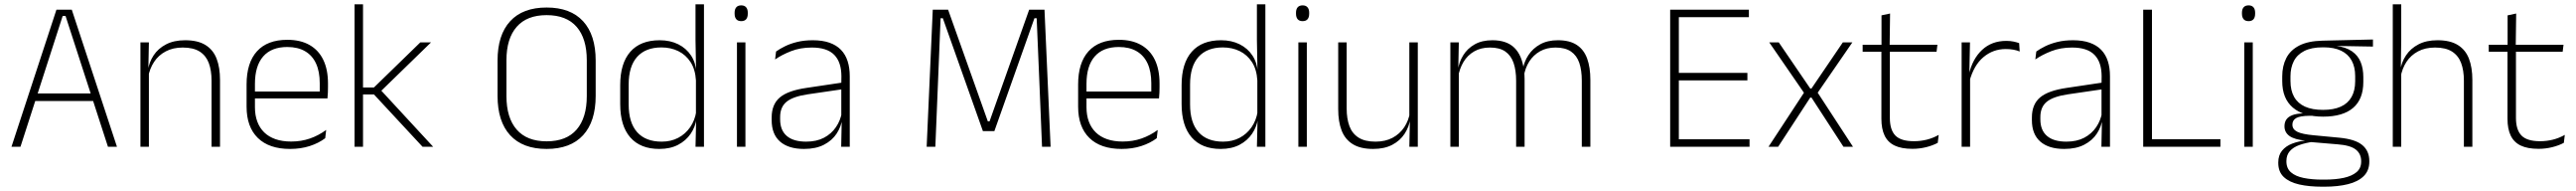

<svg xmlns="http://www.w3.org/2000/svg" viewBox="-20 -684 12023 890"><path d="M33.5 0 243.5 -639H315L526 0H484L286 -609.5H272.5L75.5 0ZM133 -213.5V-248.5H426V-213.5Z M967.5 0V-308Q967.5 -356 954.5 -390.5Q941.5 -425 912 -443.8Q882.5 -462.5 833 -462.5Q787.5 -462.5 753.5 -444.5Q719.5 -426.5 699 -395.2Q678.5 -364 671.5 -324L660.5 -356H670.5Q676 -394 697 -426Q718 -458 755 -477.2Q792 -496.5 844 -496.5Q903.5 -496.5 939.2 -474.2Q975 -452 991 -410.8Q1007 -369.5 1007 -311.5V0ZM635.5 0V-486.5H675L672.5 -362.5L675 -361V0Z M1334 10Q1236 10 1183.5 -41.2Q1131 -92.5 1131 -187V-290.5Q1131 -391.5 1179.5 -445Q1228 -498.5 1321 -498.5Q1383 -498.5 1425.2 -474.2Q1467.5 -450 1489.2 -404.8Q1511 -359.5 1511 -295.5V-278Q1511 -265.5 1510.5 -252.8Q1510 -240 1508.5 -225.5H1472Q1472.5 -245.5 1472.5 -263.2Q1472.5 -281 1472.5 -296Q1472.5 -350.5 1455.2 -388Q1438 -425.5 1404.2 -445.2Q1370.5 -465 1321 -465Q1247 -465 1208.5 -421Q1170 -377 1170 -293V-245V-239V-184.5Q1170 -147 1181 -117.5Q1192 -88 1213.2 -67.2Q1234.5 -46.5 1266 -35.5Q1297.5 -24.5 1339 -24.5Q1386 -24.5 1426.5 -38.5Q1467 -52.5 1502.5 -78.5L1498 -40Q1467.5 -17 1425.8 -3.5Q1384 10 1334 10ZM1151 -225.5V-257.5H1498.5V-225.5Z M1952.5 0 1725.5 -244H1667.5V-276.5H1725.5L1942 -486.5H1992L1753 -254.5V-269L2002 0ZM1635 0V-664H1674.5V0Z M2531.5 10Q2420 10 2361.2 -54Q2302.5 -118 2302.5 -237V-402Q2302.5 -521 2361.2 -585Q2420 -649 2531.5 -649Q2643 -649 2701.8 -585Q2760.5 -521 2760.5 -402V-237Q2760.5 -118 2701.8 -54Q2643 10 2531.5 10ZM2531.5 -25.5Q2624 -25.5 2671.5 -80.2Q2719 -135 2719 -236V-403.5Q2719 -504.5 2671.5 -559Q2624 -613.5 2531.5 -613.5Q2439.5 -613.5 2391.8 -559Q2344 -504.5 2344 -403.5V-236Q2344 -135 2391.8 -80.2Q2439.5 -25.5 2531.5 -25.5Z M3057.5 10Q2969 10 2922 -43.8Q2875 -97.5 2875 -199V-287.5Q2875 -389 2922.2 -442.8Q2969.5 -496.5 3059.5 -496.5Q3108 -496.5 3145.8 -477.8Q3183.5 -459 3205.8 -425.2Q3228 -391.5 3230.5 -345.5H3243.5L3228.5 -309.5Q3225.5 -360.5 3203.5 -394.5Q3181.5 -428.5 3146.2 -445.8Q3111 -463 3067.5 -463Q2993.5 -463 2954 -419Q2914.5 -375 2914.5 -290V-197.5Q2914.5 -112.5 2954 -68.2Q2993.5 -24 3068.5 -24Q3112 -24 3145.8 -41.8Q3179.5 -59.5 3201.5 -91.2Q3223.5 -123 3230 -164.5L3243 -132.5H3231.5Q3226 -93 3204 -60.8Q3182 -28.5 3145.2 -9.2Q3108.5 10 3057.5 10ZM3226.5 0 3229.5 -126.5 3228.5 -140V-347L3229 -359L3226.5 -497.5V-664H3266V0Z M3420 0V-486.5H3459.5V0ZM3440 -585.5Q3424.5 -585.5 3416.8 -594.5Q3409 -603.5 3409 -620.5V-624.5Q3409 -641 3416.8 -650Q3424.5 -659 3440 -659Q3455 -659 3462.8 -650Q3470.5 -641 3470.5 -624.5V-620.5Q3470.5 -603 3462.8 -594.2Q3455 -585.5 3440 -585.5Z M3906.5 0 3909 -125 3907 -131.5V-290L3907.5 -328Q3907.5 -394.5 3874 -428.5Q3840.5 -462.5 3769.5 -462.5Q3715.5 -462.5 3672.2 -445.5Q3629 -428.5 3598 -407L3602.5 -444Q3619 -456 3643.8 -468.2Q3668.5 -480.5 3701 -488.5Q3733.5 -496.5 3774 -496.5Q3819 -496.5 3851.8 -485Q3884.5 -473.5 3905.5 -451.8Q3926.5 -430 3936.5 -399Q3946.5 -368 3946.5 -328.5V0ZM3733 10Q3660.5 10 3621.2 -24.2Q3582 -58.5 3582 -124V-136.5Q3582 -197.5 3620 -229.8Q3658 -262 3745 -274.5L3916.5 -300L3918.5 -269L3750.5 -244.5Q3682 -234.5 3651.8 -210Q3621.5 -185.5 3621.5 -138.5V-128Q3621.5 -77 3652.5 -50.5Q3683.5 -24 3743 -24Q3791.5 -24 3826.2 -42.2Q3861 -60.5 3882.2 -91.8Q3903.5 -123 3910 -162L3920.5 -131H3911.5Q3906.5 -94 3885.5 -61.8Q3864.5 -29.5 3826.5 -9.8Q3788.5 10 3733 10Z M4305.5 0 4334 -639H4405.5L4591 -118.5H4599L4784 -639H4855.5L4884 0H4844L4831.5 -303.5L4819 -599H4808.5L4621.5 -73H4568L4381 -599H4370.5L4358.5 -303L4346 0Z M5215.5 10Q5117.5 10 5065 -41.2Q5012.5 -92.5 5012.5 -187V-290.5Q5012.5 -391.5 5061 -445Q5109.5 -498.5 5202.5 -498.5Q5264.5 -498.5 5306.8 -474.2Q5349 -450 5370.8 -404.8Q5392.5 -359.5 5392.5 -295.5V-278Q5392.5 -265.5 5392 -252.8Q5391.5 -240 5390 -225.5H5353.5Q5354 -245.5 5354 -263.2Q5354 -281 5354 -296Q5354 -350.5 5336.8 -388Q5319.5 -425.5 5285.8 -445.2Q5252 -465 5202.5 -465Q5128.5 -465 5090 -421Q5051.5 -377 5051.5 -293V-245V-239V-184.5Q5051.5 -147 5062.5 -117.5Q5073.5 -88 5094.8 -67.2Q5116 -46.5 5147.5 -35.5Q5179 -24.5 5220.5 -24.5Q5267.5 -24.5 5308 -38.5Q5348.5 -52.5 5384 -78.5L5379.5 -40Q5349 -17 5307.2 -3.5Q5265.5 10 5215.5 10ZM5032.5 -225.5V-257.5H5380V-225.5Z M5678 10Q5589.5 10 5542.5 -43.8Q5495.5 -97.5 5495.5 -199V-287.5Q5495.5 -389 5542.8 -442.8Q5590 -496.5 5680 -496.5Q5728.5 -496.5 5766.2 -477.8Q5804 -459 5826.2 -425.2Q5848.5 -391.5 5851 -345.5H5864L5849 -309.5Q5846 -360.5 5824 -394.5Q5802 -428.5 5766.8 -445.8Q5731.5 -463 5688 -463Q5614 -463 5574.5 -419Q5535 -375 5535 -290V-197.5Q5535 -112.5 5574.5 -68.2Q5614 -24 5689 -24Q5732.5 -24 5766.2 -41.8Q5800 -59.5 5822 -91.2Q5844 -123 5850.5 -164.5L5863.5 -132.5H5852Q5846.5 -93 5824.5 -60.8Q5802.5 -28.5 5765.8 -9.2Q5729 10 5678 10ZM5847 0 5850 -126.5 5849 -140V-347L5849.5 -359L5847 -497.5V-664H5886.5V0Z M6040.5 0V-486.5H6080V0ZM6060.5 -585.5Q6045 -585.5 6037.2 -594.5Q6029.5 -603.5 6029.5 -620.5V-624.5Q6029.5 -641 6037.2 -650Q6045 -659 6060.5 -659Q6075.5 -659 6083.2 -650Q6091 -641 6091 -624.5V-620.5Q6091 -603 6083.2 -594.2Q6075.5 -585.5 6060.5 -585.5Z M6266 -486.5V-178.5Q6266 -130.5 6279 -96Q6292 -61.5 6321.5 -42.8Q6351 -24 6400.5 -24Q6446.5 -24 6480.2 -42Q6514 -60 6534.8 -91.2Q6555.5 -122.5 6562 -162.5L6573 -130.5H6563Q6557.5 -93 6536.5 -60.8Q6515.5 -28.5 6478.8 -9.2Q6442 10 6389.5 10Q6330.5 10 6294.5 -12.2Q6258.5 -34.5 6242.5 -75.8Q6226.5 -117 6226.5 -175V-486.5ZM6598 -486.5V0H6558.5L6561 -123.5L6558.5 -125.5V-486.5Z M7363.5 0V-308.5Q7363.5 -356.5 7351.8 -391Q7340 -425.5 7313 -444Q7286 -462.5 7241 -462.5Q7199.5 -462.5 7168.5 -445Q7137.5 -427.5 7118.2 -397.2Q7099 -367 7093 -328.5L7081.5 -361.5H7088.5Q7094 -396.5 7114.5 -427.5Q7135 -458.5 7169.2 -477.5Q7203.5 -496.5 7252 -496.5Q7307 -496.5 7340.2 -474.5Q7373.5 -452.5 7388.5 -411.2Q7403.5 -370 7403.5 -312V0ZM6750 0V-486.5H6789.5L6787 -362L6789.5 -360.5V0ZM7057 0V-308Q7057 -356.5 7045 -391Q7033 -425.5 7006.5 -444Q6980 -462.5 6935 -462.5Q6892.5 -462.5 6861.2 -444.5Q6830 -426.5 6811.2 -395.2Q6792.5 -364 6786 -324L6774 -356H6785Q6790 -394 6809.8 -426Q6829.5 -458 6863.5 -477.2Q6897.5 -496.5 6946 -496.5Q7012.5 -496.5 7048.2 -462Q7084 -427.5 7093 -359.5Q7095 -348.5 7095.8 -337.5Q7096.5 -326.5 7096.5 -315V0Z M7776 0V-639H7816.5V0ZM7788.5 0V-35H8146.5V0ZM7798.5 -309.5V-344.5H8136.5V-309.5ZM7787.5 -604V-639H8143.5V-604Z M8235 0 8404.5 -258V-246L8238.5 -486.5H8283L8430 -271.5H8435.5L8582 -486.5H8626.5L8460.5 -246V-258.5L8629.5 0H8585L8435.5 -229.5H8430L8280 0Z M8907 9.5Q8855.5 9.5 8823.8 -5.8Q8792 -21 8777 -52.2Q8762 -83.5 8762 -130.5V-459H8801.5V-134.5Q8801.5 -79 8827.2 -52.5Q8853 -26 8914 -26Q8944.5 -26 8973.8 -33.2Q9003 -40.5 9029.5 -55.5L9025 -18.5Q9002 -6 8970.8 1.8Q8939.5 9.5 8907 9.5ZM8674.5 -443V-475.5H9023.5L9019.5 -443ZM8762.5 -469.5V-612.5L8802.5 -621L8800.5 -469.5Z M9173 -305 9160 -334 9170.5 -337.5Q9187 -409.5 9232 -451.5Q9277 -493.5 9345 -493.5Q9364.5 -493.5 9379.5 -490.2Q9394.5 -487 9405 -483L9407.5 -444Q9395 -449.5 9378.5 -452.5Q9362 -455.5 9342.5 -455.5Q9283 -455.5 9238 -417.5Q9193 -379.5 9173 -305ZM9136.5 0V-486.5H9175.5L9172.5 -338L9176 -334.5V0Z M9789 0 9791.5 -125 9789.5 -131.5V-290L9790 -328Q9790 -394.5 9756.5 -428.5Q9723 -462.5 9652 -462.5Q9598 -462.5 9554.8 -445.5Q9511.5 -428.5 9480.5 -407L9485 -444Q9501.5 -456 9526.2 -468.2Q9551 -480.5 9583.5 -488.5Q9616 -496.5 9656.5 -496.5Q9701.5 -496.5 9734.2 -485Q9767 -473.5 9788 -451.8Q9809 -430 9819 -399Q9829 -368 9829 -328.5V0ZM9615.5 10Q9543 10 9503.8 -24.2Q9464.5 -58.5 9464.5 -124V-136.5Q9464.5 -197.5 9502.5 -229.8Q9540.5 -262 9627.5 -274.5L9799 -300L9801 -269L9633 -244.5Q9564.5 -234.5 9534.2 -210Q9504 -185.5 9504 -138.5V-128Q9504 -77 9535 -50.5Q9566 -24 9625.5 -24Q9674 -24 9708.8 -42.2Q9743.5 -60.5 9764.8 -91.8Q9786 -123 9792.5 -162L9803 -131H9794Q9789 -94 9768 -61.8Q9747 -29.5 9709 -9.8Q9671 10 9615.5 10Z M10025 0H9984V-639H10025ZM10003 -35.5H10344.5V0H10003Z M10456 0V-486.5H10495.5V0ZM10476 -585.5Q10460.5 -585.5 10452.8 -594.5Q10445 -603.5 10445 -620.5V-624.5Q10445 -641 10452.8 -650Q10460.5 -659 10476 -659Q10491 -659 10498.8 -650Q10506.5 -641 10506.5 -624.5V-620.5Q10506.5 -603 10498.8 -594.2Q10491 -585.5 10476 -585.5Z M10824 -140.5Q10732 -140.5 10682.5 -182.8Q10633 -225 10633 -306V-328Q10633 -376.5 10652 -413.5Q10671 -450.5 10712.5 -471.8Q10754 -493 10820.5 -494.5L11056.5 -500V-467L10883 -470V-470.5Q10930.5 -464.5 10958.8 -444.8Q10987 -425 10999.2 -394.5Q11011.5 -364 11011.5 -325V-302Q11011.5 -222 10963.8 -181.2Q10916 -140.5 10824 -140.5ZM10821 153H10830.5Q10881.5 153 10919.8 144.8Q10958 136.5 10979.8 118.2Q11001.5 100 11001.5 69V67Q11001.5 32.5 10976.2 12.8Q10951 -7 10891.5 -11.5L10760.5 -22.5L10779 -23.5Q10741.5 -18.5 10713 -8.2Q10684.5 2 10668.5 20.2Q10652.5 38.5 10652.5 66.5V68Q10652.5 100.5 10673.8 119Q10695 137.5 10733 145.2Q10771 153 10821 153ZM10819.5 186Q10758 186 10712 175.5Q10666 165 10640.2 140.8Q10614.5 116.5 10614.5 75V73Q10614.5 39.5 10632.2 18Q10650 -3.5 10679.5 -14.8Q10709 -26 10744 -29.5L10743 -28.5Q10690.5 -33.5 10667 -50.2Q10643.5 -67 10643.5 -95.5V-96Q10643.5 -114 10652.2 -127Q10661 -140 10680.5 -147.5Q10700 -155 10731 -155.5V-163L10799 -144L10760.5 -144.5Q10715.5 -144 10698 -133.8Q10680.5 -123.5 10680.5 -103.5V-103Q10680.5 -81.5 10703.2 -70Q10726 -58.5 10782 -53.5L10898.5 -42.5Q10973.5 -35.5 11006.5 -8.2Q11039.5 19 11039.5 66.5V69Q11039.5 111 11013.2 136.8Q10987 162.5 10940 174.2Q10893 186 10830 186ZM10823.5 -172Q10873 -172 10906.2 -187Q10939.5 -202 10956.5 -232Q10973.5 -262 10973.5 -305.5V-329.5Q10973.5 -372 10957 -402Q10940.5 -432 10907.8 -447.8Q10875 -463.5 10826.5 -463.5H10822.5Q10769 -463.5 10735.5 -446.2Q10702 -429 10686.8 -398.5Q10671.5 -368 10671.5 -328.5V-307Q10671.5 -262.5 10688.5 -232.5Q10705.5 -202.5 10739.2 -187.2Q10773 -172 10823.5 -172Z M11481 0V-308Q11481 -356 11468 -390.5Q11455 -425 11425.5 -443.8Q11396 -462.5 11346.5 -462.5Q11300.5 -462.5 11266.8 -444.5Q11233 -426.5 11212.8 -395.5Q11192.5 -364.5 11185.5 -324L11172 -356H11184Q11189.5 -394 11210.8 -426Q11232 -458 11268.8 -477.2Q11305.5 -496.5 11357.5 -496.5Q11417 -496.5 11452.8 -474.2Q11488.5 -452 11504.5 -410.8Q11520.5 -369.5 11520.5 -311.5V0ZM11149 0V-664H11188.5V-498.5L11186.5 -359L11188.5 -355V0Z M11829.5 9.5Q11778 9.5 11746.2 -5.8Q11714.5 -21 11699.5 -52.2Q11684.5 -83.5 11684.5 -130.5V-459H11724V-134.5Q11724 -79 11749.8 -52.5Q11775.5 -26 11836.5 -26Q11867 -26 11896.2 -33.2Q11925.5 -40.5 11952 -55.5L11947.5 -18.5Q11924.5 -6 11893.2 1.8Q11862 9.5 11829.5 9.5ZM11597 -443V-475.5H11946L11942 -443ZM11685 -469.5V-612.5L11725 -621L11723 -469.5Z"/></svg>

Font: Anek Odia Medium ExtraLight
Style: Regular
Weight: 250
Version: Version 1.003